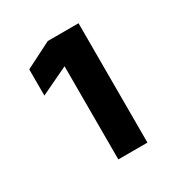

<svg xmlns="http://www.w3.org/2000/svg" viewBox="-101 -771 482 514"><g transform="rotate(-30 140.0 -513.5)"><path d="M35 -657V-576L121 -617V-329H211V-698H116Z"/></g></svg>

Font: Plexus Sans SemiBold
Style: Regular
Weight: 600
Version: Version 2.001;PS 002.001;hotconv 1.0.70;makeotf.lib2.5.58329